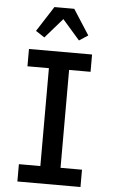

<svg xmlns="http://www.w3.org/2000/svg" viewBox="-63 -1020 627 1061"><g transform="rotate(5 250.0 -489.0)"><path d="M75 0V-96H194V-639H75V-735H425V-639H306V-96H425V0ZM154 -806 105 -838 195 -978H305L350 -908L395 -838L346 -806L250 -916Z"/></g></svg>

Font: Iosevka Curly Slab
Style: Bold
Weight: 700
Monospace: yes
Designer: Belleve Invis
Foundry: Belleve Invis
Version: Version 22.1.2; ttfautohint (v1.8.4)